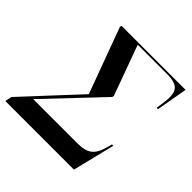

<svg xmlns="http://www.w3.org/2000/svg" viewBox="-244 -863 1013 1013"><g transform="rotate(45 262.0 -357.0)"><path d="M-57 0H455L513 -236H503L495 -206C475 -134 444 -111 368 -111H40L327 -414L329 -424L227 -704H445C530 -704 553 -675 539 -582L533 -539H543L574 -714H96L94 -704L229 -337L-49 -38Z"/></g></svg>

Font: Noto Serif Display SemiCondensed SemiBold
Style: Italic
Weight: 600
Width: 4
Italic angle: -12°
Designer: Monotype Design Team
Foundry: Monotype Imaging Inc.
Version: Version 2.009